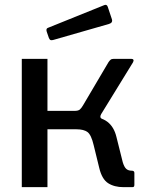

<svg xmlns="http://www.w3.org/2000/svg" viewBox="-20 -773 610 793"><path d="M70 0V-530H176V-315H309L345 -292Q396 -291 423.5 -270Q451 -249 461 -207L487 -103Q493 -83 501.5 -75.5Q510 -68 524 -68Q535 -68 535 -59V-10Q535 -4 533 -2Q531 0 526 0H490Q452 0 426.5 -16.5Q401 -33 390 -79L367 -173Q357 -216 341.5 -227.5Q326 -239 296 -239H176V0ZM287 -273V-315Q303 -315 309.5 -320.5Q316 -326 323 -338L428 -516Q432 -522 436.5 -526Q441 -530 450 -530H522Q529 -530 531 -526Q533 -522 529 -515L398 -302Q394 -295 394.5 -290Q395 -285 403 -281ZM425 -745 442 -694Q447 -679 430 -674L200 -608Q193 -606 189 -607.5Q185 -609 182 -616L173 -642Q169 -655 178 -658L411 -752Q421 -756 425 -745Z"/></svg>

Font: Libre Franklin Medium
Style: Regular
Weight: 500
Designer: Pablo Impallari, Rodrigo Fuenzalida, Nhung Nguyen
Foundry: Impallari Type
Version: Version 3.000